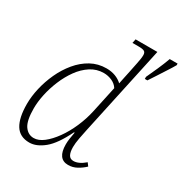

<svg xmlns="http://www.w3.org/2000/svg" viewBox="-177 -894 987 1037"><g transform="rotate(30 316.0 -375.0)"><path d="M520 -613Q535 -645 552.5 -684.5Q570 -724 583 -760H632V-750Q620 -729 602 -701.5Q584 -674 566.5 -646.5Q549 -619 536 -600H520ZM151 10Q91 10 63.5 -34.5Q36 -79 36 -165Q36 -212 48 -264Q60 -316 83 -366Q106 -416 140 -457Q174 -498 217.5 -522Q261 -546 313 -546Q344 -546 369 -536.5Q394 -527 412 -510Q416 -530 420.5 -551Q425 -572 429 -591L441 -650Q445 -668 447 -682.5Q449 -697 449 -707Q449 -723 439.5 -729Q430 -735 403 -735H365L370 -760H506L386 -203Q380 -176 374 -143.5Q368 -111 368 -87Q368 -57 377 -40Q386 -23 407 -23Q440 -23 478 -56L492 -37Q471 -17 446 -3.5Q421 10 393 10Q327 10 327 -81Q327 -98 330 -118Q333 -138 337 -159H333Q288 -66 241.5 -28Q195 10 151 10ZM159 -23Q189 -23 220 -47Q251 -71 280.5 -112Q310 -153 332.5 -204.5Q355 -256 367 -311L402 -474Q389 -495 364.5 -506Q340 -517 313 -517Q269 -517 232 -493Q195 -469 167 -430Q139 -391 119.5 -344Q100 -297 90 -250Q80 -203 80 -163Q80 -86 102 -54.5Q124 -23 159 -23Z"/></g></svg>

Font: Noto Serif ExtraLight
Style: Italic
Weight: 200
Italic angle: -12°
Designer: Monotype Design Team
Foundry: Monotype Imaging Inc.
Version: Version 2.014; ttfautohint (v1.8.4.7-5d5b)